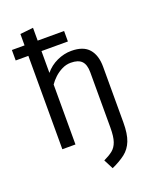

<svg xmlns="http://www.w3.org/2000/svg" viewBox="-175 -867 965 1184"><g transform="rotate(-20 307.5 -275.0)"><path d="M189.2 -765.6V-681.5H362.6V-612.8H189.2V-469.7Q221 -508.7 267.4 -530Q313.8 -551.3 361.5 -551.3Q440.5 -551.3 476.9 -509.2Q513.3 -467.2 513.3 -392.3V-26.7Q513.3 48.7 495.6 93.3Q477.9 137.9 442.6 165.1Q407.2 192.3 354.9 215.9L322.6 153.3Q357.9 136.9 381.3 118.5Q404.6 100 415.9 67.4Q427.2 34.9 427.2 -24.6V-387.2Q427.2 -437.4 404.9 -460.5Q382.6 -483.6 333.8 -483.6Q303.1 -483.6 275.4 -469.7Q247.7 -455.9 225.6 -435.4Q203.6 -414.9 189.2 -393.3V0H103.1V-612.8H20V-681.5H103.1V-756.4Z"/></g></svg>

Font: FiraCode Nerd Font
Style: Regular
Weight: 400
Designer: Carrois Corporate, Edenspiekermann AG, Nikita Prokopov
Foundry: Carrois Corporate, Edenspiekermann AG, Nikita Prokopov
Version: Version 6.002;Nerd Fonts 2.1.0